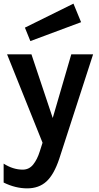

<svg xmlns="http://www.w3.org/2000/svg" viewBox="-20 -785 544 1056"><path d="M117 -633 384 -765 426 -663 147 -559ZM0 115Q52 148 105 148Q140 148 162.5 120Q185 92 199 47L214 0L19 -486H153L270 -136L372 -486H492L306 88Q277 175 235.5 213Q194 251 129.5 251Q65 251 0 219Z"/></svg>

Font: Karmilla
Style: Bold
Weight: 700
Designer: Jonathan Pinhorn
Version: Version 1.000